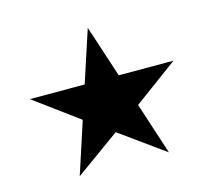

<svg xmlns="http://www.w3.org/2000/svg" viewBox="-90 -871 903 817"><g transform="rotate(-15 361.5 -462.5)"><path d="M75.6 -533.5H286.1L351.6 -733.5L361.2 -762.7L370.8 -733.5L436.3 -533.5H646.9H677.6L652.9 -515.4L483.1 -390.4L548.1 -190.9L557.7 -161.7L532.5 -179.8L361.2 -303.3L189.9 -179.8L164.7 -161.7L174.3 -190.9L239.3 -390.4L69.5 -515.4L44.8 -533.5Z"/></g></svg>

Font: Vazir FD Medium
Style: Regular
Weight: 500
Foundry: DejaVu fonts team - Redesigned by Saber Rastikerdar
Version: Version 21.10;October 20, 2019;FontCreator 12.0.0.2547 64-bi